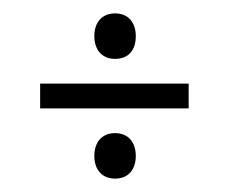

<svg xmlns="http://www.w3.org/2000/svg" viewBox="-20 -368 357 287"><path d="M152 -280C173 -280 183 -294 183 -314C183 -334 172 -348 152 -348C132 -348 121 -334 121 -314C121 -294 132 -280 152 -280ZM262 -206V-243H40V-206ZM152 -101C173 -101 183 -116 183 -135C183 -155 172 -169 152 -169C132 -169 121 -155 121 -135C121 -115 132 -101 152 -101Z"/></svg>

Font: OSH Darker Grotesque
Style: Regular
Weight: 400
Designer: Gabriel Lam
Foundry: TypeRant
Version: Version 1.000;Glyphs 3.1.1 (3148)